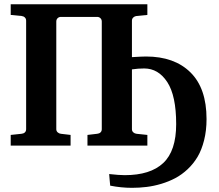

<svg xmlns="http://www.w3.org/2000/svg" viewBox="-20 -691 1037 911"><path d="M606 -361.8V-78.1Q606 -68.8 612.5 -63Q619.1 -57.1 627.9 -56.2L679.2 -50.8V0H395V-50.8L440.9 -56.2Q450.7 -57.1 456.8 -62.7Q462.9 -68.4 462.9 -78.1V-588.9Q462.9 -598.6 456.5 -604.7Q450.2 -610.8 440.9 -610.8H269Q259.8 -610.8 253.4 -604.7Q247.1 -598.6 247.1 -588.9V-78.1Q247.1 -68.8 253.7 -63Q260.3 -57.1 269 -56.2L314.9 -50.8V0H30.8V-50.8L82 -56.2Q91.8 -57.1 97.9 -62.7Q104 -68.4 104 -78.1V-592.8Q104 -602.5 97.7 -608.4Q91.3 -614.3 82 -615.2L30.8 -620.1V-670.9H679.2V-620.1L627.9 -615.2Q619.1 -614.3 612.5 -608.2Q606 -602.1 606 -592.8V-419.9Q654.3 -422.9 672.9 -422.9Q807.1 -422.9 883.5 -347.7Q960 -272.5 960 -126Q960 -71.8 948.5 -25.9Q937 20 917.5 53Q897.9 85.9 870.4 111.8Q842.8 137.7 812 154.1Q781.2 170.4 745.4 181.2Q709.5 191.9 675.5 196Q641.6 200.2 606 200.2Q555.2 200.2 502.9 189.9Q502.9 189.5 500.5 165Q498 140.6 498 134.8Q545.4 140.1 571.8 140.1Q693.4 140.1 754.6 82.5Q815.9 24.9 815.9 -102.1Q815.9 -236.8 773.7 -301.5Q731.4 -366.2 664.1 -366.2Q635.7 -366.2 606 -361.8Z"/></svg>

Font: Veleka
Style: Bold
Weight: 700
Designer: Stefan Peev, Context Ltd, 2016; SIL International, 1997-2014.
Foundry: Stefan Peev, Context Ltd, 2016
Version: Version 1.000